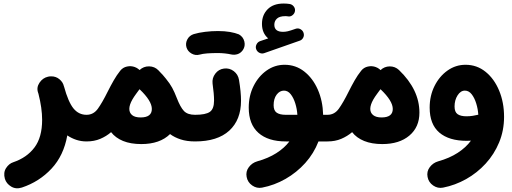

<svg xmlns="http://www.w3.org/2000/svg" viewBox="-20 -736 2852 1070"><path d="M192.4 -219.2Q182.1 -248 200 -274.9Q217.8 -301.8 247.6 -308.6Q255.9 -310.5 264.6 -310.5Q291.5 -311 311.3 -294.4Q331.1 -277.8 335.9 -255.9Q336.4 -254.9 336.9 -253.4Q360.4 -167.5 389.4 -131.8Q418.5 -96.2 461.9 -96.2H462.4Q493.2 -96.2 514.6 -74.5Q536.1 -52.7 536.1 -22Q536.1 8.3 514.6 30.3Q493.2 52.2 462.4 52.2H461.9Q432.6 52.2 405.8 43.5Q378.9 34.7 355 18.6Q335 131.3 266.8 204.1Q198.7 276.9 102.1 309.1Q68.8 319.8 42.2 303.7Q15.6 287.6 7.3 260.7Q-2.4 226.1 13.7 200.9Q29.8 175.8 54.2 168Q129.4 142.6 172.1 85.9Q214.8 29.3 214.8 -68.4Q214.8 -132.8 194.3 -213.4Q193.4 -216.3 192.4 -219.2Z M388.2 -22Q388.2 -52.7 410.2 -74.5Q432.1 -96.2 462.4 -96.2Q501 -96.2 525.4 -130.1Q549.8 -164.1 580.1 -225.1Q596.7 -258.3 613.8 -288.1Q630.9 -317.9 648.9 -340.3L650.4 -342.3Q665 -360.4 687.7 -365.2Q710.4 -370.1 731.4 -362.3Q743.7 -357.9 753.4 -349.6Q755.9 -347.7 757.8 -345.7Q780.3 -366.7 811 -366.2Q841.8 -365.7 862.8 -344.2Q866.2 -340.8 869.1 -337.4Q888.7 -317.9 904.3 -297.9Q926.8 -270.5 939.7 -246.6Q952.6 -222.7 964.8 -190.9Q984.9 -138.7 1005.1 -117.4Q1025.4 -96.2 1066.9 -96.2H1067.4Q1098.1 -96.2 1119.6 -74.5Q1141.1 -52.7 1141.1 -22Q1141.1 8.3 1119.6 30.3Q1098.1 52.2 1067.4 52.2H1066.9Q1021.5 52.2 987.1 41Q952.6 29.8 927.7 11.2Q871.1 66.9 767.6 66.9Q708 66.9 665.8 49.6Q623.5 32.2 599.1 0.5Q572.8 23.4 538.8 37.8Q504.9 52.2 462.4 52.2Q432.1 52.2 410.2 30.3Q388.2 8.3 388.2 -22ZM700.7 -129.4Q700.7 -107.4 716.3 -94.5Q731.9 -81.5 763.7 -81.5Q826.2 -81.5 826.2 -128.9Q826.2 -173.8 758.3 -238.3L757.8 -238.8Q754.4 -234.4 751 -230Q743.7 -220.7 737.8 -211.9Q726.6 -196.8 717.8 -181.6Q700.7 -151.4 700.7 -129.4Z M993.2 -22Q993.2 -52.7 1015.1 -74.5Q1037.1 -96.2 1067.4 -96.2Q1126 -96.2 1149.4 -112.5Q1172.9 -128.9 1172.9 -175.8Q1172.9 -212.4 1164.6 -270.5Q1161.1 -300.8 1179.7 -325.4Q1198.2 -350.1 1228.5 -354Q1258.8 -357.9 1283 -339.4Q1307.1 -320.8 1312 -290.5Q1323.2 -222.7 1323.2 -174.8Q1323.2 -67.9 1257.6 -7.8Q1191.9 52.2 1067.4 52.2Q1037.1 52.2 1015.1 30.3Q993.2 8.3 993.2 -22ZM1019 -472.7Q1012.7 -495.6 1024.2 -516.8Q1035.6 -538.1 1059.6 -545.9Q1086.9 -554.2 1123 -558.6Q1159.2 -563 1194.8 -563Q1231.9 -563 1261.5 -557.9Q1291 -552.7 1311.5 -544.4Q1335.4 -530.8 1341.8 -504.6Q1348.1 -478.5 1333.5 -457Q1321.3 -439.9 1304 -434.3Q1286.6 -428.7 1268.1 -432.6Q1253.9 -436 1233.6 -438.2Q1213.4 -440.4 1194.8 -440.4Q1162.1 -440.4 1135.5 -438.5Q1108.9 -436.5 1092.3 -431.6Q1069.3 -425.3 1047.6 -437.5Q1025.9 -449.7 1019 -472.7Z M1573.2 52.2Q1474.1 52.2 1420.2 4.4Q1366.2 -43.5 1366.2 -136.2Q1366.2 -202.6 1393.3 -256.8Q1420.4 -311 1465.8 -343Q1511.2 -375 1565.9 -375Q1627.9 -375 1675.5 -337.6Q1723.1 -300.3 1751 -237.1Q1778.8 -173.8 1780.8 -96.2H1805.2Q1835.9 -96.2 1857.4 -74.5Q1878.9 -52.7 1878.9 -22Q1878.9 8.3 1857.4 30.3Q1835.9 52.2 1805.2 52.2H1754.9Q1729 119.1 1681.2 172.4Q1633.3 225.6 1571.3 261Q1509.3 296.4 1440.9 309.6Q1411.1 315.4 1385.5 297.6Q1359.9 279.8 1354.5 250Q1348.6 219.7 1366.7 195.6Q1384.8 171.4 1413.6 163.1Q1475.1 146 1520 117.4Q1564.9 88.9 1592.8 52.2ZM1572.3 -96.2H1637.2Q1635.3 -128.4 1625.7 -159.4Q1616.2 -190.4 1600.3 -210.7Q1584.5 -231 1562.5 -231Q1538.6 -231 1521.7 -208.5Q1504.9 -186 1504.9 -149.9Q1504.9 -119.6 1522.2 -107.9Q1539.6 -96.2 1572.3 -96.2ZM1407.7 -461.9Q1402.8 -474.6 1409.4 -488.3Q1416 -502 1429.7 -506.8L1474.6 -522Q1439.9 -551.3 1439.9 -603Q1439.9 -652.3 1471.4 -684.3Q1502.9 -716.3 1560.5 -716.3Q1578.6 -716.3 1593.3 -713.9Q1607.4 -711.9 1616.5 -700.7Q1625.5 -689.5 1624 -675.8Q1622.6 -662.1 1611.3 -652.3Q1600.1 -642.6 1585.9 -644.5Q1580.1 -646 1570.3 -646Q1538.6 -646 1523.7 -632.6Q1508.8 -619.1 1508.8 -598.1Q1508.8 -558.6 1557.6 -558.6Q1570.3 -558.6 1584 -561.8Q1597.7 -564.9 1627.9 -575.7Q1642.1 -580.6 1655.5 -572.8Q1668.9 -564.9 1672.4 -550.3Q1675.8 -537.1 1669.2 -525.1Q1662.6 -513.2 1650.4 -509.3L1452.6 -439.9Q1439 -435.1 1425.8 -441.7Q1412.6 -448.2 1407.7 -461.9Z M1731 -22Q1731 -52.7 1752.9 -74.5Q1774.9 -96.2 1805.2 -96.2Q1843.8 -96.2 1868.2 -130.1Q1892.6 -164.1 1922.9 -225.1Q1939.5 -258.3 1956.5 -288.1Q1973.6 -317.9 1991.7 -340.3L1993.2 -342.3Q2007.8 -360.4 2030.5 -365.2Q2053.2 -370.1 2074.2 -362.3Q2086.4 -357.9 2096.2 -349.6Q2098.6 -347.7 2100.6 -345.2Q2122.1 -365.7 2151.9 -366Q2181.6 -366.2 2203.6 -345.7Q2317.4 -236.3 2317.4 -108.4Q2317.4 -27.8 2261.5 19.5Q2205.6 66.9 2110.4 66.9Q2051.8 66.9 2009.3 49.6Q1966.8 32.2 1942.4 0.5Q1915.5 23.4 1881.6 37.8Q1847.7 52.2 1805.2 52.2Q1774.9 52.2 1752.9 30.3Q1731 8.3 1731 -22ZM2043.5 -129.4Q2043.5 -107.4 2059.6 -94.5Q2075.7 -81.5 2106.4 -81.5Q2168.9 -81.5 2168.9 -128.9Q2168.9 -173.8 2101.1 -238.3L2100.6 -238.8Q2097.2 -234.4 2093.8 -230Q2086.4 -220.7 2080.6 -211.9Q2069.3 -196.8 2060.5 -181.6Q2043.5 -151.4 2043.5 -129.4Z M2574.2 -375Q2637.7 -375 2686 -335.9Q2734.4 -296.9 2761.7 -231Q2789.1 -165 2789.1 -85Q2789.1 -8.8 2761.7 57.4Q2734.4 123.5 2686.8 175.5Q2639.2 227.5 2577.9 262Q2516.6 296.4 2449.2 309.6Q2419.4 315.4 2393.8 297.6Q2368.2 279.8 2362.8 250Q2356.9 219.7 2375 195.6Q2393.1 171.4 2421.9 163.1Q2484.9 145.5 2530.8 115.7Q2576.7 85.9 2604.5 47.9Q2592.3 48.8 2581.1 48.8Q2481.9 48.8 2428.2 2.7Q2374.5 -43.5 2374.5 -136.2Q2374.5 -202.6 2401.6 -256.8Q2428.7 -311 2474.1 -343Q2519.5 -375 2574.2 -375ZM2513.2 -142.6Q2513.2 -111.8 2530 -99.9Q2546.9 -87.9 2579.6 -87.9Q2598.1 -87.9 2614.7 -90.6Q2631.3 -93.3 2645.5 -96.7Q2643.6 -128.4 2634 -159.4Q2624.5 -190.4 2608.6 -210.7Q2592.8 -231 2570.8 -231Q2546.9 -231 2530 -204.6Q2513.2 -178.2 2513.2 -142.6Z"/></svg>

Font: Mikhak-DS2-FD ExtraBold
Style: Regular
Weight: 800
Designer: Amin Abedi
Version: Version 3.2